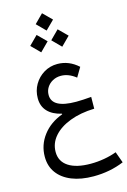

<svg xmlns="http://www.w3.org/2000/svg" viewBox="-187 -1090 998 1504"><g transform="rotate(-15 312.0 -338.5)"><path d="M245.6 -938 315.4 -1008.3 386.2 -938 315.4 -867.7ZM330.6 -784.7 400.9 -855 471.7 -784.7 400.9 -713.9ZM160.2 -784.7 230.5 -855 301.3 -784.7 230.5 -713.9ZM496.1 -525.4 451.2 -449.7Q392.1 -496.6 330.6 -496.6Q293.9 -496.6 264.2 -480.5Q234.4 -464.4 217 -437Q199.7 -409.7 199.7 -376Q199.7 -269 395.5 -269Q421.4 -269 453.1 -270.8Q484.9 -272.5 518.1 -275.4L517.1 -180.2Q404.3 -176.8 318.6 -144Q232.9 -111.3 185.1 -56.2Q137.2 -1 137.2 69.8Q137.2 146.5 200.7 188Q264.2 229.5 380.4 229.5Q436 229.5 491.2 219.7Q546.4 210 590.8 192.9L623.5 283.2Q509.8 330.6 377 330.6Q274.9 330.6 200.4 300.5Q126 270.5 85.7 215.3Q45.4 160.2 45.4 84Q45.4 -11.7 103.8 -88.6Q162.1 -165.5 263.2 -202.6V-207.5Q189 -224.6 149.9 -266.4Q110.8 -308.1 110.8 -372.6Q110.8 -434.1 140.1 -484.1Q169.4 -534.2 218.5 -563.7Q267.6 -593.3 327.6 -593.3Q421.4 -593.3 496.1 -525.4Z"/></g></svg>

Font: Estedad-FD Medium
Style: Regular
Weight: 500
Designer: Amin Abedi
Version: Version 7.3